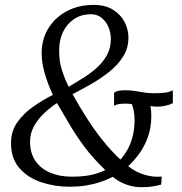

<svg xmlns="http://www.w3.org/2000/svg" viewBox="-20 -772 759 802"><path d="M271 8Q208.5 8 152.2 -10.8Q96 -29.5 61 -69.8Q26 -110 26 -175Q26 -224.5 52.8 -262Q79.5 -299.5 119.8 -327.2Q160 -355 201 -376Q181 -417.5 167.5 -463Q154 -508.5 154 -548.5Q154 -609 182.5 -654.5Q211 -700 260 -725.8Q309 -751.5 370.5 -751.5Q420.5 -751.5 452.5 -731.2Q484.5 -711 500.5 -679.8Q516.5 -648.5 516.5 -615Q516.5 -571.5 494.5 -536.2Q472.5 -501 437.2 -472.8Q402 -444.5 361.2 -421.2Q320.5 -398 283 -378.5Q311.5 -327.5 343.2 -277.8Q375 -228 410.2 -184.2Q445.5 -140.5 483 -105.5Q500.5 -125 513.8 -149.2Q527 -173.5 534.5 -203.8Q542 -234 542 -270.5Q542 -293.5 538.5 -309.5Q535 -325.5 531 -337Q523.5 -338.5 516.5 -338.8Q509.5 -339 499.5 -339Q489 -339 477 -337.2Q465 -335.5 456.5 -330V-384Q462.5 -390 474 -392.5Q485.5 -395 502 -395Q524.5 -395 543 -392Q561.5 -389 581 -385.8Q600.5 -382.5 624.5 -382.5Q651 -382.5 669.5 -385Q688 -387.5 702 -395V-341Q687 -333.5 669.8 -330Q652.5 -326.5 641 -326.5Q631.5 -326.5 624.5 -327Q617.5 -327.5 608.5 -329Q610 -321 611 -310.2Q612 -299.5 612 -286.5Q612 -241.5 599.2 -203.8Q586.5 -166 564.8 -134.5Q543 -103 515.5 -78Q545.5 -53.5 583 -42.2Q620.5 -31 655.5 -34.5L653.5 -1Q635.5 4 621 6.2Q606.5 8.5 594.2 9.2Q582 10 570.5 10Q539.5 10 508.5 -0.8Q477.5 -11.5 451 -33.5Q425 -20 396.2 -10.8Q367.5 -1.5 336.5 3.2Q305.5 8 271 8ZM280 -34Q311 -34 335.5 -37Q360 -40 381 -46.5Q402 -53 420 -61.5Q370.5 -109 336.8 -153.5Q303 -198 275.5 -244Q248 -290 218 -341.5Q190 -323.5 164.2 -299Q138.5 -274.5 122 -244.8Q105.5 -215 105.5 -179.5Q105.5 -133 127.8 -100.2Q150 -67.5 189.2 -50.8Q228.5 -34 280 -34ZM267 -409.5Q294.5 -426 325 -444.8Q355.5 -463.5 382.2 -487Q409 -510.5 426 -540.5Q443 -570.5 443 -609Q443 -635.5 433 -659Q423 -682.5 404.5 -697.5Q386 -712.5 360 -712.5Q319.5 -712.5 289.5 -692.5Q259.5 -672.5 243.2 -638.5Q227 -604.5 227 -561.5Q227 -514 239.5 -476.5Q252 -439 267 -409.5Z"/></svg>

Font: Merriweather 36pt Light
Style: Italic
Weight: 300
Italic angle: -7.8°
Version: Version 2.101